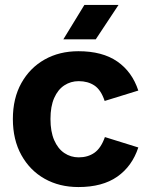

<svg xmlns="http://www.w3.org/2000/svg" viewBox="-20 -744 595 776"><path d="M297 12Q220 12 160.5 -21.5Q101 -55 66.5 -117Q32 -179 32 -263Q32 -347 66.5 -408.5Q101 -470 160.5 -503.5Q220 -537 297 -537Q394 -537 454 -495.5Q514 -454 539 -378L403 -336Q388 -381 361.5 -398.5Q335 -416 298 -416Q266 -416 240 -399Q214 -382 199 -348Q184 -314 184 -263Q184 -212 199 -177.5Q214 -143 240 -125.5Q266 -108 298 -108Q335 -108 361.5 -126.5Q388 -145 404 -190L539 -148Q514 -72 454 -30Q394 12 297 12ZM321 -724H459L367 -585H236Z"/></svg>

Font: TikTok Sans 24pt
Style: Bold
Weight: 700
Version: Version 4.000